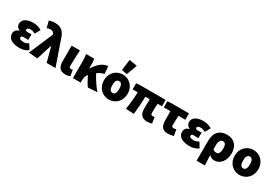

<svg xmlns="http://www.w3.org/2000/svg" viewBox="75 -2058 5028 3491"><g transform="rotate(30 2589.0 -313.0)"><path d="M274 12C335 12 394 2 460 -44L394 -152C358 -126 316 -118 291 -118C230 -118 200 -134 200 -162C200 -190 217 -198 258 -198C286 -198 318 -196 347 -194V-314C324 -312 296 -310 274 -310C240 -310 220 -318 220 -342C220 -364 244 -382 286 -382C321 -382 359 -372 390 -352L452 -462C401 -494 335 -512 276 -512C159 -512 52 -469 52 -366C52 -328 76 -280 127 -264V-260C66 -244 32 -210 32 -144C32 -38 144 12 274 12Z M658 12 760 -308H764L846 0H1032L858 -500C816 -648 746 -708 624 -708C558 -708 530 -700 494 -686L530 -548C554 -558 572 -564 604 -564C640 -564 678 -546 684 -510L686 -498L472 0Z M1242 12C1290 12 1316 4 1340 -6L1320 -132C1310 -128 1296 -126 1288 -126C1258 -126 1244 -136 1244 -170C1244 -240 1252 -390 1256 -500H1082V-176C1082 -64 1116 12 1242 12Z M1718 12 1912 0C1849 -70 1770 -190 1719 -287C1771 -327 1808 -343 1858 -352L1845 -512C1724 -500 1642 -412 1570 -304H1566V-374C1566 -422 1564 -466 1556 -500H1386C1396 -444 1398 -380 1398 -340V0H1560V-31C1560 -104 1573 -149 1605 -185C1648 -96 1684 -34 1718 12Z M2154 12C2282 12 2402 -84 2402 -250C2402 -416 2282 -512 2154 -512C2026 -512 1906 -416 1906 -250C1906 -84 2026 12 2154 12ZM2154 -126C2102 -126 2082 -174 2082 -250C2082 -326 2102 -374 2154 -374C2206 -374 2226 -326 2226 -250C2226 -174 2206 -126 2154 -126ZM2096 -574 2210 -554 2292 -774 2126 -802Z M2960 12C3001 12 3038 4 3058 -4L3038 -130C3025 -128 3012 -126 3002 -126C2974 -126 2958 -136 2958 -170C2958 -184 2958 -288 2964 -366H3056V-500H2516L2440 -494V-366H2546C2546 -264 2535 -132 2510 0L2682 10C2695 -118 2707 -254 2707 -366H2800C2800 -292 2796 -198 2796 -176C2796 -64 2836 12 2960 12Z M3388 12C3436 12 3478 4 3514 -6L3492 -134C3468 -128 3452 -126 3434 -126C3412 -126 3396 -136 3396 -170C3396 -214 3398 -290 3402 -366H3546V-500H3170L3094 -494V-366H3234V-176C3234 -64 3272 12 3388 12Z M3846 12C3907 12 3966 2 4032 -44L3966 -152C3930 -126 3888 -118 3863 -118C3802 -118 3772 -134 3772 -162C3772 -190 3789 -198 3830 -198C3858 -198 3890 -196 3919 -194V-314C3896 -312 3868 -310 3846 -310C3812 -310 3792 -318 3792 -342C3792 -364 3816 -382 3858 -382C3893 -382 3931 -372 3962 -352L4024 -462C3973 -494 3907 -512 3848 -512C3731 -512 3624 -469 3624 -366C3624 -328 3648 -280 3699 -264V-260C3638 -244 3604 -210 3604 -144C3604 -38 3716 12 3846 12Z M4096 176H4270C4266 108 4262 34 4258 -38C4290 0 4336 12 4374 12C4480 12 4582 -86 4582 -258C4582 -420 4490 -512 4342 -512C4200 -512 4096 -428 4096 -233ZM4332 -128C4307 -128 4282 -134 4258 -158V-252C4258 -322 4288 -372 4336 -372C4382 -372 4406 -338 4406 -256C4406 -160 4372 -128 4332 -128Z M4898 12C5026 12 5146 -84 5146 -250C5146 -416 5026 -512 4898 -512C4770 -512 4650 -416 4650 -250C4650 -84 4770 12 4898 12ZM4898 -126C4846 -126 4826 -174 4826 -250C4826 -326 4846 -374 4898 -374C4950 -374 4970 -326 4970 -250C4970 -174 4950 -126 4898 -126Z"/></g></svg>

Font: Giro Sans Black
Style: Regular
Weight: 900
Designer: Paul D. Hunt
Foundry: Adobe Systems Incorporated
Version: Version 1.000;PS 1.0;hotconv 1.0.88;makeotf.lib2.5.647800